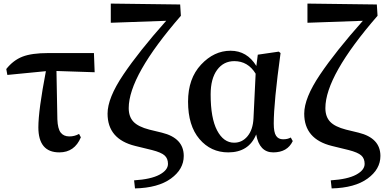

<svg xmlns="http://www.w3.org/2000/svg" viewBox="-20 -834 2156 1071"><path d="M295 -438 300 -168Q302 -116 318.5 -94.5Q335 -73 367 -73Q396 -73 421 -87L431 -68Q396 16 311 16Q194 16 194 -124Q194 -218 236 -437L21 -416L15 -449Q54 -498 105.5 -518Q157 -538 249 -538H504L508 -431Z M813 -111 883 -94Q1005 -64 1005 36Q1005 110 933.5 162Q862 214 733 217L728 172Q822 166 869.5 140.5Q917 115 917 80Q917 50 898 33Q879 16 828 3L734 -20Q580 -58 580 -200Q580 -287 667.5 -417Q755 -547 907 -718L598 -707V-814L985 -809L989 -746Q698 -411 698 -231Q698 -183 724.5 -155Q751 -127 813 -111Z M1394 -174 1406 -423Q1363 -493 1287 -493Q1227 -493 1191 -444Q1155 -395 1155 -307Q1155 -175 1191 -106.5Q1227 -38 1286 -38Q1331 -38 1361 -74.5Q1391 -111 1394 -174ZM1602 -67 1613 -47Q1583 16 1504 16Q1427 16 1409 -84Q1368 16 1253 16Q1156 16 1092.5 -58.5Q1029 -133 1029 -267Q1029 -396 1101.5 -473.5Q1174 -551 1266 -551Q1358 -551 1410 -466L1418 -529L1535 -546L1545 -538Q1507 -262 1507 -145Q1507 -96 1520 -76.5Q1533 -57 1559 -57Q1585 -57 1602 -67Z M1910 -111 1980 -94Q2102 -64 2102 36Q2102 110 2030.5 162Q1959 214 1830 217L1825 172Q1919 166 1966.5 140.5Q2014 115 2014 80Q2014 50 1995 33Q1976 16 1925 3L1831 -20Q1677 -58 1677 -200Q1677 -287 1764.5 -417Q1852 -547 2004 -718L1695 -707V-814L2082 -809L2086 -746Q1795 -411 1795 -231Q1795 -183 1821.5 -155Q1848 -127 1910 -111Z"/></svg>

Font: Swei Spring CJKtc
Style: Bold
Weight: 700
Version: Version 1.021